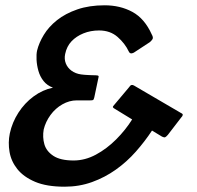

<svg xmlns="http://www.w3.org/2000/svg" viewBox="-20 -696 744 725"><path d="M224 9Q156 9 112.5 -9.5Q69 -28 45.5 -57.5Q22 -87 16 -122.5Q10 -158 17 -192Q26 -234 49.5 -270.5Q73 -307 107 -332Q141 -357 180 -365Q158 -373 144.5 -390Q131 -407 125 -428.5Q119 -450 118 -470.5Q117 -491 120 -505Q127 -534 145.5 -564.5Q164 -595 195.5 -620Q227 -645 272 -660.5Q317 -676 375 -676Q434 -676 480 -651Q526 -626 553 -566Q560 -554 555.5 -547.5Q551 -541 546 -537L485 -497Q471 -490 466 -502Q452 -532 424 -556.5Q396 -581 354 -581Q322 -581 295 -570Q268 -559 250 -540Q232 -521 226 -492Q222 -473 228.5 -456.5Q235 -440 250 -429Q265 -418 286 -415Q291 -414 299.5 -413.5Q308 -413 316.5 -412.5Q325 -412 329 -412Q343 -412 348.5 -411Q354 -410 352 -404L336 -328Q334 -319 330.5 -318Q327 -317 321 -317H270Q242 -317 215.5 -302Q189 -287 170.5 -261.5Q152 -236 145 -207Q140 -178 147.5 -151.5Q155 -125 181.5 -107.5Q208 -90 258 -90Q301 -90 342 -112Q383 -134 418.5 -169.5Q454 -205 479 -245L412 -286Q408 -288 406.5 -291Q405 -294 413 -302L466 -365Q472 -374 476.5 -375Q481 -376 486 -373L664 -269Q671 -266 670 -261.5Q669 -257 664 -252L614 -187Q608 -180 604 -178Q600 -176 592 -180L554 -203Q527 -162 493 -123.5Q459 -85 417.5 -55.5Q376 -26 327.5 -8.5Q279 9 224 9Z"/></svg>

Font: Glory Thin SemiBold
Style: Italic
Weight: 600
Italic angle: -12°
Version: Version 1.011